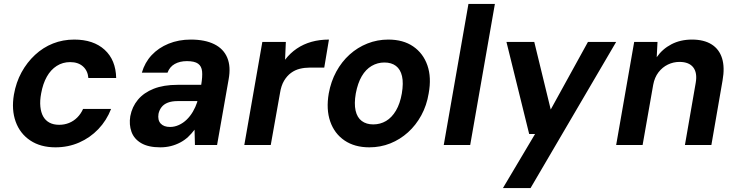

<svg xmlns="http://www.w3.org/2000/svg" viewBox="-20 -740 3767 980"><path d="M263 12Q187 12 134.5 -23Q82 -58 60 -119Q38 -180 51 -257Q62 -320 90 -371Q118 -422 159 -460Q200 -498 250.5 -518Q301 -538 359 -538Q457 -538 514 -486Q571 -434 573 -342H431Q428 -379 403.5 -401Q379 -423 338 -423Q300 -423 269.5 -403.5Q239 -384 219 -348.5Q199 -313 190 -263Q183 -226 186 -196Q189 -166 200.5 -145.5Q212 -125 232.5 -114Q253 -103 282 -103Q309 -103 332.5 -112.5Q356 -122 374.5 -140.5Q393 -159 404 -184H547Q524 -125 482 -81Q440 -37 384 -12.5Q328 12 263 12Z M798 12Q737 12 700.5 -9.5Q664 -31 651 -67.5Q638 -104 645 -147Q654 -195 684 -231Q714 -267 764.5 -287Q815 -307 886 -307H1007Q1014 -349 1011.5 -375.5Q1009 -402 991 -415Q973 -428 934 -428Q898 -428 872 -413.5Q846 -399 835 -369H704Q719 -421 754 -458.5Q789 -496 840.5 -517Q892 -538 954 -538Q1026 -538 1073.5 -514.5Q1121 -491 1140 -445.5Q1159 -400 1147 -335L1088 0H975L973 -78Q958 -58 940.5 -41.5Q923 -25 900.5 -13Q878 -1 852.5 5.5Q827 12 798 12ZM848 -92Q871 -92 893 -102Q915 -112 933 -129.5Q951 -147 964.5 -170Q978 -193 987 -220V-224H886Q857 -224 836.5 -216Q816 -208 804.5 -193Q793 -178 789 -159Q784 -127 800 -109.5Q816 -92 848 -92Z M1227 0 1319 -526H1439L1435 -435Q1461 -469 1495 -492Q1529 -515 1570 -526.5Q1611 -538 1659 -538L1635 -395H1562Q1535 -395 1510.5 -389Q1486 -383 1465.5 -368Q1445 -353 1430 -328Q1415 -303 1409 -264L1362 0Z M1865 12Q1790 12 1738.5 -23Q1687 -58 1665.5 -120Q1644 -182 1658 -263Q1669 -324 1696.5 -374.5Q1724 -425 1764.5 -461.5Q1805 -498 1855.5 -518Q1906 -538 1962 -538Q2038 -538 2089 -503Q2140 -468 2161.5 -406.5Q2183 -345 2168 -263Q2158 -202 2130.5 -151.5Q2103 -101 2062.5 -64.5Q2022 -28 1972 -8Q1922 12 1865 12ZM1885 -105Q1921 -105 1950.5 -122.5Q1980 -140 2001 -175.5Q2022 -211 2031 -263Q2040 -316 2032 -351Q2024 -386 2001 -403.5Q1978 -421 1942 -421Q1907 -421 1877 -403.5Q1847 -386 1826.5 -351Q1806 -316 1796 -263Q1787 -211 1795 -175.5Q1803 -140 1826.5 -122.5Q1850 -105 1885 -105Z M2245 0 2371 -720H2506L2380 0Z M2547 220 2711 -56H2681L2565 -526H2707L2791 -181L2981 -526H3125L2688 220Z M3125 0 3217 -526H3336L3332 -448Q3361 -490 3407 -514Q3453 -538 3512 -538Q3573 -538 3612 -513.5Q3651 -489 3665.5 -442.5Q3680 -396 3668 -329L3611 0H3476L3531 -317Q3540 -368 3518.5 -396Q3497 -424 3448 -424Q3417 -424 3389 -410.5Q3361 -397 3341 -371Q3321 -345 3314 -307L3260 0Z"/></svg>

Font: DM Sans 9pt
Style: Bold Italic
Weight: 700
Italic angle: -10°
Version: Version 4.004;gftools[0.9.30]